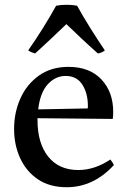

<svg xmlns="http://www.w3.org/2000/svg" viewBox="-20 -772 537 804"><path d="M259 12Q188 12 139 -21Q90 -54 64.5 -109.5Q39 -165 39 -232Q39 -301 65.5 -360Q92 -419 143 -455.5Q194 -492 267 -492Q355 -492 404.5 -439.5Q454 -387 454 -304Q454 -294 453.5 -286.5Q453 -279 452 -274L137 -277Q137 -273 137 -270Q137 -172 182 -116Q227 -60 308 -60Q376 -60 442 -104Q452 -92 457 -81Q372 12 259 12ZM140 -314 347 -318Q348 -320 348 -323.5Q348 -327 348 -328Q348 -382 324.5 -418Q301 -454 255 -454Q212 -454 180 -419Q148 -384 140 -314ZM258 -671Q228 -642 195 -611Q162 -580 127 -548Q120 -550 112.5 -553Q105 -556 98 -561Q127 -602 159.5 -654Q192 -706 215 -748Q225 -750 236 -751Q247 -752 259 -752Q271 -752 282 -751Q293 -750 303 -748Q326 -706 358.5 -654Q391 -602 419 -561Q407 -551 390 -548Q354 -580 321 -611Q288 -642 258 -671Z"/></svg>

Font: Tiro Devanagari Marathi
Style: Regular
Weight: 400
Designer: Devanagari: John Hudson & Fiona Ross. Latin: John Hudson.
Foundry: Tiro Typeworks Ltd.
Version: Version 1.52